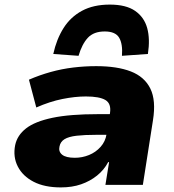

<svg xmlns="http://www.w3.org/2000/svg" viewBox="-20 -805 757 836"><path d="M245 11Q174 11 126.5 -13.5Q79 -38 57.5 -80Q36 -122 46 -173Q55 -216 93.5 -246Q132 -276 208 -292Q284 -308 407 -308H484L470 -218H400Q348 -218 313.5 -214Q279 -210 261 -199Q243 -188 239 -167Q234 -145 250.5 -131.5Q267 -118 306 -118Q338 -118 367.5 -130Q397 -142 418 -165.5Q439 -189 444 -221L459 -313Q465 -354 439 -369.5Q413 -385 354 -385Q307 -385 252 -374Q197 -363 138 -337L106 -458Q152 -478 200.5 -491.5Q249 -505 299 -511Q349 -517 399 -517Q490 -517 549.5 -494Q609 -471 634.5 -419.5Q660 -368 646 -281L602 0H439L455 -99H451Q433 -65 402.5 -40.5Q372 -16 333 -2.5Q294 11 245 11ZM322 -562 212 -570Q226 -634 256.5 -682.5Q287 -731 337 -758Q387 -785 458 -785Q529 -785 568.5 -757.5Q608 -730 621 -682.5Q634 -635 624 -570L511 -562Q515 -613 499 -640.5Q483 -668 436 -668Q388 -668 362.5 -640.5Q337 -613 322 -562Z"/></svg>

Font: Nunito Sans 7pt SemiExpanded Black
Style: Italic
Weight: 900
Width: 6
Italic angle: -9°
Designer: Vernon Adams
Foundry: Vernon Adams
Version: Version 3.101;gftools[0.9.27]